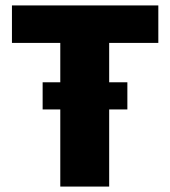

<svg xmlns="http://www.w3.org/2000/svg" viewBox="-20 -687 627 707"><path d="M202 0V-529H24V-667H563V-529H382V0ZM137 -284V-384H449V-284Z"/></svg>

Font: Maven Pro ExtraBold
Style: Regular
Weight: 800
Designer: Joe Prince
Foundry: Joe Prince
Version: Version 2.100